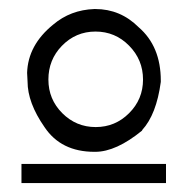

<svg xmlns="http://www.w3.org/2000/svg" viewBox="-20 -698 427 432"><path d="M28.3 -329.1H353.5V-286.1H28.3ZM119.1 -594.7Q88.9 -563.5 88.9 -519Q88.9 -474.6 120.1 -443.4Q151.4 -412.1 195.3 -412.1Q239.3 -412.1 270.5 -443.4Q301.8 -474.6 301.8 -519Q301.8 -563.5 270.5 -595.2Q239.3 -627 194.8 -627Q150.4 -627 119.1 -594.7ZM99.6 -642.6Q138.7 -675.8 192.4 -677.7H194.3Q251 -677.7 292 -636.7Q341.8 -593.8 341.8 -516.6V-514.6V-513.7Q332 -440.4 299.8 -405.3V-404.3Q241.2 -356.4 194.3 -356.4H192.4Q117.2 -356.4 80.1 -412.1Q42 -466.8 42 -514.6L41 -534.2Q43 -596.7 99.6 -642.6Z"/></svg>

Font: Drukaatie burti
Style: Light
Weight: 300
Version: Version 0.14